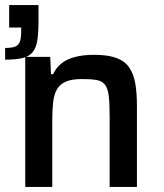

<svg xmlns="http://www.w3.org/2000/svg" viewBox="-20 -733 644 753"><path d="M79 0V-510H177L180 -442H188Q200 -467 220 -483.5Q240 -500 272 -509Q304 -518 350 -518Q404 -518 437 -505.5Q470 -493 487 -468Q504 -443 510.5 -406Q517 -369 517 -319V0H410V-277Q410 -327 406.5 -356.5Q403 -386 392 -400.5Q381 -415 359.5 -419Q338 -423 302 -423Q262 -423 238.5 -413Q215 -403 203.5 -383Q192 -363 188.5 -333Q185 -303 185 -263V0ZM0 -499V-545Q26 -545 39 -550Q52 -555 57.5 -568.5Q63 -582 63 -608V-625H16V-713H131V-652Q131 -605 126.5 -575.5Q122 -546 108.5 -529Q95 -512 69 -505.5Q43 -499 0 -499Z"/></svg>

Font: Saira Thin Medium
Style: Regular
Weight: 500
Version: Version 1.101